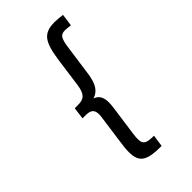

<svg xmlns="http://www.w3.org/2000/svg" viewBox="-272 -866 1064 1064"><g transform="rotate(-45 260.0 -333.5)"><path d="M176 -61C172 -32 169 -7 169 14C169 98 208 119 322 119L332 49C273 49 255 40 255 -1C255 -12 256 -25 258 -40L283 -219C285 -234 286 -246 286 -258C286 -300 272 -323 241 -334C283 -347 306 -381 316 -449L342 -635C351 -696 361 -713 396 -713C407 -713 421 -712 439 -709L449 -781C425 -784 405 -786 387 -786C297 -786 272 -744 254 -616L231 -449C222 -387 202 -369 154 -369H129L120 -299H145C184 -299 201 -286 201 -249C201 -240 200 -230 198 -219Z"/></g></svg>

Font: Ropa Sans
Style: Italic
Weight: 400
Designer: Botio Nikoltchev
Foundry: Botjo Nikoltchev
Version: Version 1.002